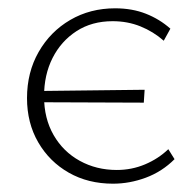

<svg xmlns="http://www.w3.org/2000/svg" viewBox="-20 -436 471 462"><path d="M252 6Q192 6 145.5 -20.5Q99 -47 72 -93.5Q45 -140 45 -200Q45 -262 73 -311Q101 -360 149 -388Q197 -416 257 -416Q298 -416 331 -403Q364 -390 390 -367L374 -338Q349 -360 318 -372.5Q287 -385 251 -385Q201 -385 164 -361Q127 -337 106.5 -296.5Q86 -256 86 -204Q86 -151 109 -111Q132 -71 172 -49Q212 -27 261 -27Q297 -27 329 -40.5Q361 -54 385 -77L400 -53Q370 -23 331 -8.5Q292 6 252 6ZM326 -189 67 -190 69 -217 328 -220Z"/></svg>

Font: Ysabeau Office ExtraLight
Style: Regular
Weight: 250
Designer: Christian Thalmann (Catharsis Fonts)
Version: Version 2.001;gftools[0.9.30]; featfreeze: tnum,lnum,ss02